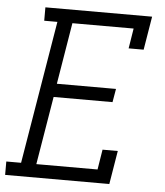

<svg xmlns="http://www.w3.org/2000/svg" viewBox="-58 -782 710 828"><g transform="rotate(5 297.5 -367.5)"><path d="M-5 0V-58H59L162 -677H105V-735H567L543 -590H478L492 -677H227L183 -411H439L429 -353H174L125 -58H390L404 -145H470L446 0Z"/></g></svg>

Font: Iosevka Slab LtExObl
Style: Regular
Weight: 300
Width: 7
Italic angle: -9°
Monospace: yes
Designer: Belleve Invis
Foundry: Belleve Invis
Version: Version 11.1.0; ttfautohint (v1.8.3)